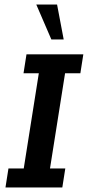

<svg xmlns="http://www.w3.org/2000/svg" viewBox="-20 -821 385 841"><path d="M4 0 17 -83H84L150 -500H83L96 -583H345L332 -500H265L199 -83H266L253 0ZM205 -648 139 -801H230L259 -648Z"/></svg>

Font: Rokkitt SemiBold
Style: Italic
Weight: 600
Italic angle: -9°
Designer: Vernon Adams
Foundry: Vernon Adams
Version: Version 3.103